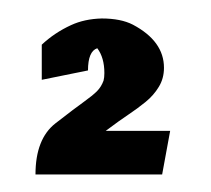

<svg xmlns="http://www.w3.org/2000/svg" viewBox="-20 -699 232 211"><path d="M158.2 -507.3H19Q19 -546.4 41 -563.5Q63 -580.6 72.3 -587.2Q81.5 -593.8 86.4 -598.6Q91.3 -603.5 93.8 -610.4Q94.7 -613.8 94.7 -618.7Q94.7 -635.7 86.9 -646Q76.7 -642.6 76.7 -621.6L25.9 -611.3V-649.9Q40 -663.1 58.1 -671.4Q72.8 -678.2 91.8 -678.7Q112.8 -678.7 126 -671.9Q160.2 -653.8 160.2 -624.5Q160.2 -612.8 154.5 -603.5Q148.9 -594.2 139.9 -586.9Q130.9 -579.6 121.3 -573.2Q111.8 -566.9 96.2 -555.2H167Z"/></svg>

Font: Quaaykop
Style: Bold
Weight: 700
Designer: Tup Wanders
Foundry: Free font, DO NOT SELL
Version: Version 1.00;July 31, 2023;FontCreator 11.5.0.2430 64-bit